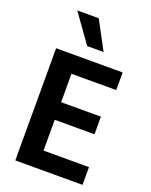

<svg xmlns="http://www.w3.org/2000/svg" viewBox="-190 -1142 1000 1271"><g transform="rotate(20 309.5 -506.5)"><path d="M81.1 30.3V-759.8H549.8V-635.7H234.4V-435.5H514.6V-311.5H234.4V-94.7H554.7V30.3ZM127 -1043H278.3L384.8 -843.8H269.5Z"/></g></svg>

Font: GenEi M Gothic v2 Bold
Style: Regular
Weight: 700
Version: Version 2.0